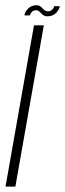

<svg xmlns="http://www.w3.org/2000/svg" viewBox="-46 -692 241 712"><path d="M-25.5 0H11L116.5 -598H80ZM130.5 -631.5Q140.5 -631.5 148.8 -635Q157 -638.5 162.5 -644.5Q168 -650.5 171.5 -656.8Q175 -663 175.5 -669H155Q154 -665 151 -660.2Q148 -655.5 142.8 -652.8Q137.5 -650 132.5 -650Q125.5 -650 120.5 -653.2Q115.5 -656.5 111.5 -661.2Q107.5 -666 102.5 -669.2Q97.5 -672.5 89 -672.5Q79.5 -672.5 71.2 -669Q63 -665.5 57.8 -659.8Q52.5 -654 49 -647.8Q45.5 -641.5 44.5 -635H65.5Q66.5 -639.5 69.2 -644.2Q72 -649 77 -651.5Q82 -654 88 -654Q94 -654 98 -650.8Q102 -647.5 106.5 -642.8Q111 -638 116.2 -634.8Q121.5 -631.5 130.5 -631.5Z"/></svg>

Font: Anybody ExtraCondensed ExtraLight
Style: Italic
Weight: 250
Width: 2
Italic angle: -10°
Version: Version 1.113;gftools[0.9.25]